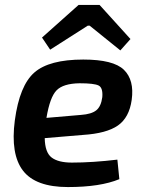

<svg xmlns="http://www.w3.org/2000/svg" viewBox="-20 -745 588 777"><path d="M183 -544 150 -593 298 -725H383L508 -587L467 -541L343 -641H335ZM455 -99 463 -20Q386 12 255 12Q124 12 73 -54.5Q22 -121 40 -258Q59 -399 119 -451.5Q179 -504 317 -504Q439 -504 481.5 -462.5Q524 -421 513 -341Q503 -269 457 -237Q411 -205 316 -199L161 -186Q162 -128 189 -107.5Q216 -87 271 -87Q354 -87 455 -99ZM168 -268 308 -280Q350 -283 369.5 -298.5Q389 -314 394 -352Q397 -390 379 -399Q361 -408 302 -408Q236 -407 209 -379.5Q182 -352 168 -268Z"/></svg>

Font: Exo 2.0 Semi Bold
Style: Italic
Weight: 600
Italic angle: -8°
Designer: Natanael Gama
Version: Version 1.001;PS 001.001;hotconv 1.0.70;makeotf.lib2.5.58329